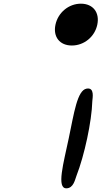

<svg xmlns="http://www.w3.org/2000/svg" viewBox="-20 -1044 551 1042"><path d="M341 -22C379 -23 387 -69 395 -90C438 -200 478 -385 481 -495C482 -512 495 -571 450 -563C399 -554 382 -431 353 -293C325 -159 285 -20 341 -22ZM370 -797C436 -797 494 -844 508 -910C522 -976 485 -1024 419 -1024C353 -1024 295 -976 281 -910C267 -844 304 -797 370 -797Z"/></svg>

Font: Venom Sans
Style: BdObl
Weight: 700
Version: Version 1.001